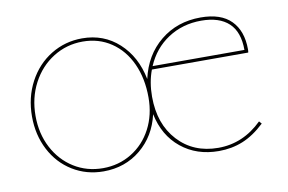

<svg xmlns="http://www.w3.org/2000/svg" viewBox="-53 -496 881 587"><g transform="rotate(-10 387.5 -203.0)"><path d="M727 -57Q693 -25 658.5 -11Q624 3 584 3Q515 3 467 -36Q419 -75 405 -143Q390 -77 341.5 -37Q293 3 226 3Q173 3 130 -23.5Q87 -50 63 -96.5Q39 -143 39 -200Q39 -259 64.5 -307Q90 -355 134 -382Q178 -409 231 -409Q298 -409 345 -366Q392 -323 406 -252Q422 -324 474 -366.5Q526 -409 599 -409Q662 -409 693.5 -377Q725 -345 725 -288Q725 -281 724 -278H425Q411 -241 411 -196Q411 -111 459 -59Q507 -7 584 -7Q661 -7 720 -65ZM400 -196Q400 -255 379 -301Q358 -347 319.5 -373Q281 -399 231 -399Q181 -399 139.5 -373Q98 -347 74 -301.5Q50 -256 50 -200Q50 -145 73 -101Q96 -57 136 -32Q176 -7 226 -7Q275 -7 315 -31.5Q355 -56 377.5 -99Q400 -142 400 -196ZM429 -288H714Q714 -344 684.5 -371.5Q655 -399 599 -399Q541 -399 496 -369.5Q451 -340 429 -288Z"/></g></svg>

Font: Ysabeau Hairline
Style: Regular
Weight: 100
Designer: Christian Thalmann (Catharsis Fonts)
Version: Version 0.003